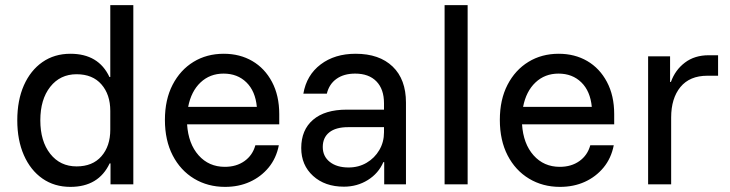

<svg xmlns="http://www.w3.org/2000/svg" viewBox="-20 -720 2853 750"><path d="M255 10Q192.5 10 145.8 -22.5Q99.2 -55 73.3 -113.8Q47.5 -172.5 47.5 -250Q47.5 -328.3 73.3 -386.7Q99.2 -445 145.8 -477.5Q192.5 -510 255 -510Q365 -510 407.5 -419.2H410.8V-700H500.8V0H411.7V-81.7H408.3Q365 10 255 10ZM279.2 -70Q341.7 -70 376.2 -109.6Q410.8 -149.2 410.8 -213.3V-286.7Q410.8 -350.8 376.2 -390.4Q341.7 -430 279.2 -430Q215 -430 176.2 -380.8Q137.5 -331.7 137.5 -250Q137.5 -168.3 176.2 -119.2Q215 -70 279.2 -70Z M859.2 10Q791.7 10 738.3 -22.1Q685 -54.2 654.6 -112.9Q624.2 -171.7 624.2 -251.7Q624.2 -330.8 654.2 -388.8Q684.2 -446.7 735.8 -478.3Q787.5 -510 854.2 -510Q916.7 -510 965.4 -481.7Q1014.2 -453.3 1042.5 -400Q1070.8 -346.7 1070.8 -274.2V-234.2H710.8Q715.8 -158.3 755.8 -113.3Q795.8 -68.3 858.3 -68.3Q903.3 -68.3 935 -90.8Q966.7 -113.3 977.5 -152.5H1069.2Q1059.2 -101.7 1029.2 -65.4Q999.2 -29.2 955.8 -9.6Q912.5 10 859.2 10ZM715 -302.5H983.3Q977.5 -364.2 942.5 -398.3Q907.5 -432.5 853.3 -432.5Q800 -432.5 763.3 -397.9Q726.7 -363.3 715 -302.5Z M1323.3 9.2Q1249.2 9.2 1202.9 -32.9Q1156.7 -75 1156.7 -141.7Q1156.7 -212.5 1202.9 -252.1Q1249.2 -291.7 1334.2 -291.7H1480V-316.7Q1480 -371.7 1450.4 -402.1Q1420.8 -432.5 1367.5 -432.5Q1323.3 -432.5 1294.6 -412.1Q1265.8 -391.7 1256.7 -354.2H1165Q1177.5 -426.7 1232.5 -468.3Q1287.5 -510 1369.2 -510Q1461.7 -510 1513.8 -460Q1565.8 -410 1565.8 -319.2V0H1480.8V-86.7H1477.5Q1458.3 -42.5 1416.7 -16.7Q1375 9.2 1323.3 9.2ZM1341.7 -65.8Q1380.8 -65.8 1412.1 -84.2Q1443.3 -102.5 1461.7 -133.8Q1480 -165 1480 -203.3V-223.3H1340Q1291.7 -223.3 1266.2 -202.9Q1240.8 -182.5 1240.8 -145.8Q1240.8 -109.2 1268.3 -87.5Q1295.8 -65.8 1341.7 -65.8Z M1716.7 0V-700H1806.7V0Z M2167.5 10Q2100 10 2046.7 -22.1Q1993.3 -54.2 1962.9 -112.9Q1932.5 -171.7 1932.5 -251.7Q1932.5 -330.8 1962.5 -388.8Q1992.5 -446.7 2044.2 -478.3Q2095.8 -510 2162.5 -510Q2225 -510 2273.8 -481.7Q2322.5 -453.3 2350.8 -400Q2379.2 -346.7 2379.2 -274.2V-234.2H2019.2Q2024.2 -158.3 2064.2 -113.3Q2104.2 -68.3 2166.7 -68.3Q2211.7 -68.3 2243.3 -90.8Q2275 -113.3 2285.8 -152.5H2377.5Q2367.5 -101.7 2337.5 -65.4Q2307.5 -29.2 2264.2 -9.6Q2220.8 10 2167.5 10ZM2023.3 -302.5H2291.7Q2285.8 -364.2 2250.8 -398.3Q2215.8 -432.5 2161.7 -432.5Q2108.3 -432.5 2071.7 -397.9Q2035 -363.3 2023.3 -302.5Z M2511.7 0V-500H2597.5V-400H2600.8Q2617.5 -446.7 2655.4 -475.4Q2693.3 -504.2 2748.3 -504.2H2785V-424.2H2743.3Q2674.2 -424.2 2637.9 -380Q2601.7 -335.8 2601.7 -260.8V0Z"/></svg>

Font: Funnel Sans
Style: Regular
Weight: 400
Designer: NORD ID, Kristian Moeller
Foundry: Dicotype
Version: Version 1.000